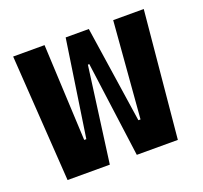

<svg xmlns="http://www.w3.org/2000/svg" viewBox="-97 -628 779 738"><g transform="rotate(-20 293.0 -259.0)"><path d="M60.1 0 25.9 -517.6H154.3L172.9 -123H181.6L240.7 -517.6H335.4L394.5 -123H403.3L435.1 -517.6H560.1L511.2 0H343.3L291 -390.1H285.2L232.9 0Z"/></g></svg>

Font: Caskaydia Cove
Style: Bold
Weight: 700
Monospace: yes
Designer: Aaron Bell
Foundry: Saja Typeworks
Version: Version 4.300; ttfautohint (v1.8.3)